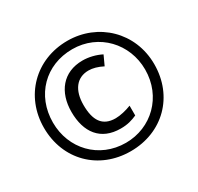

<svg xmlns="http://www.w3.org/2000/svg" viewBox="-155 -910 1142 1106"><g transform="rotate(-30 416.0 -357.0)"><path d="M416 10C629 10 783 -144 783 -357C783 -570 619 -724 416 -724C204 -724 49 -567 49 -357C49 -144 203 10 416 10ZM416 -46C237 -46 109 -183 109 -357C109 -538 238 -668 416 -668C593 -668 722 -528 722 -357C722 -176 585 -46 416 -46ZM431 -132C478 -132 508 -142 540 -156V-221C507 -208 466 -198 435 -198C347 -198 312 -255 312 -357C312 -455 357 -515 436 -515C464 -515 496 -506 529 -489L558 -552C521 -571 476 -582 435 -582C304 -582 232 -488 232 -357C232 -221 298 -132 431 -132Z"/></g></svg>

Font: Noto Sans Malayalam Medium
Style: Regular
Weight: 500
Designer: Jelle Bosma - Monotype Design Team
Foundry: Monotype Imaging Inc.
Version: Version 2.104